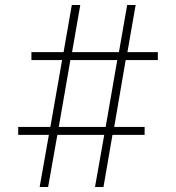

<svg xmlns="http://www.w3.org/2000/svg" viewBox="-20 -750 706 770"><path d="M139 0 176 -209H53V-241H182L229 -509H106V-541H235L268 -730H302L269 -541H457L490 -730H524L491 -541H613V-509H484L438 -241H560V-209H431L395 0H361L398 -209H210L173 0ZM213 -225 200 -241H419L401 -225L453 -525L466 -509H247L265 -525Z"/></svg>

Font: M PLUS 2 Thin ExtraLight
Style: Regular
Weight: 250
Version: Version 1.001